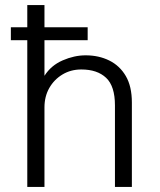

<svg xmlns="http://www.w3.org/2000/svg" viewBox="-20 -740 635 760"><path d="M88 0V-720H156V-440Q182 -481 228 -501Q274 -521 319 -521Q371 -521 412.5 -500.5Q454 -480 478 -439Q502 -398 502 -334V0H435V-323Q435 -399 400 -432Q365 -465 302 -465Q260 -465 227 -445Q194 -425 175 -391.5Q156 -358 156 -315V0ZM23 -581V-632H327V-581Z"/></svg>

Font: Chivo Medium ExtraLight
Style: Regular
Weight: 250
Version: Version 2.002